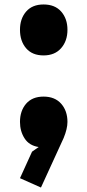

<svg xmlns="http://www.w3.org/2000/svg" viewBox="-20 -651 393 863"><path d="M283.2 -103Q283.2 -72.3 266.1 -30.8L164.1 191.9L69.8 149.9L124 30.8L153.8 9.8Q111.3 3.4 90.6 -28.8Q69.8 -61 69.8 -103Q69.8 -152.8 97.4 -184.8Q125 -216.8 175.8 -216.8Q226.6 -216.8 254.9 -184.8Q283.2 -152.8 283.2 -103ZM283.2 -517.1Q283.2 -466.8 254.6 -434.3Q226.1 -401.9 175.8 -401.9Q125 -401.9 97.4 -434.1Q69.8 -466.3 69.8 -517.1Q69.8 -566.9 97.4 -598.9Q125 -630.9 175.8 -630.9Q227.1 -630.9 255.1 -598.9Q283.2 -566.9 283.2 -517.1Z"/></svg>

Font: Sinkin Sans 900 X Black
Style: Regular
Weight: 950
Designer: Keith Bates
Foundry: K-Type
Version: Sinkin Sans (version 1.0)  by Keith Bates   •   © 2014   www